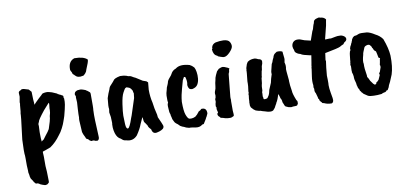

<svg xmlns="http://www.w3.org/2000/svg" viewBox="-78 -893 3033 1417"><g transform="rotate(-10 1438.5 -184.5)"><path d="M289 -294Q294 -333 292 -336Q287 -334 280 -325L247 -288Q195 -223 195 -211Q195 -209 188 -195L189 -179L187 -136V-125Q187 -82 190 -63Q191 -66 207 -76L224 -99Q250 -131 257 -145Q279 -212 279 -221Q279 -235 287 -261Q287 -270 289 -282ZM75 -310 79 -356Q82 -364 80 -377L87 -418Q87 -427 86 -437.5Q85 -448 87 -452Q91 -460 108 -466H104Q114 -472 132 -467Q150 -462 162 -458Q169 -449 180 -438L181 -406Q181 -381 184 -354Q183 -343 184 -340L201 -358Q202 -360 223.5 -380Q245 -400 251 -405Q251 -410 263 -413Q289 -419 307 -413.5Q325 -408 327 -408L364 -392Q364 -388 374 -385L383 -380Q388 -380 396 -373Q408 -371 405 -356Q405 -352 408 -348V-324Q408 -308 398.5 -267.5Q389 -227 386.5 -220Q384 -213 380.5 -202Q377 -191 373 -181Q368 -164 353 -134.5Q338 -105 323 -88Q288 -39 245 -10Q198 8 186 11Q183 11 186 47V119L189 163L190 208Q192 241 188 245L176 255Q163 260 153 256Q133 250 129 247Q125 247 116 239L105 235Q91 237 88 228Q78 220 78 214L63 192Q57 177 57 164Q51 142 53 130L51 92V39Q51 12 49 4Q47 -2 51 -102Q54 -122 54 -127L69 -250L72 -284V-292Q75 -304 75 -310Z M536 -627Q603 -627 630 -600Q630 -583 607 -531Q603 -514 594 -504L581 -491Q576 -488 571 -488Q535 -479 515 -502Q511 -508 505.5 -511Q500 -514 497 -529Q488 -542 488 -549Q486 -611 533 -627ZM528 -391Q538 -396 575 -381Q579 -377 587 -373L603 -360Q607 -356 607 -347V-259Q607 -239 605 -223V-217Q602 -176 610 -32Q613 -4 597 2Q580 2 575 -3Q571 -5 568 -5H561L555 -3Q552 -3 544 -7.5Q536 -12 533.5 -17Q531 -22 525 -23Q514 -27 513 -38Q499 -65 498.5 -70Q498 -75 495 -81L490 -168Q490 -183 492 -191V-215Q493 -226 494 -255.5Q495 -285 497 -303Q495 -329 495 -338Q495 -347 496 -351Q485 -362 497 -381Q510 -391 522 -391Z M917 -261Q918 -264 921 -296Q919 -299 916 -318Q908 -334 895 -342Q879 -349 876 -349Q867 -346 863.5 -342.5Q860 -339 846.5 -314Q833 -289 824.5 -231Q816 -173 816 -147Q816 -121 818 -83.5Q820 -46 834 -48Q847 -50 870 -120Q871 -125 877 -138ZM1034 -302Q1034 -249 1045 -205Q1050 -161 1063 -111Q1066 -91 1065 -91Q1090 -36 1093 -25.5Q1096 -15 1092 -8V-9Q1089 0 1073.5 7.5Q1058 15 1046 17Q1008 29 1001 -12Q997 -15 989.5 -24.5Q982 -34 981 -40.5Q980 -47 974 -53Q972 -58 965 -66Q958 -74 957 -82L954 -109L952 -110Q936 -77 931 -64Q919 -30 889 14Q855 52 806 36Q788 35 777.5 25Q767 15 763 14Q757 12 746 -1Q728 -25 724 -72V-98Q727 -103 724 -146V-152Q718 -182 718 -188Q718 -194 720 -204Q722 -214 721 -216.5Q720 -219 720 -225V-240L725 -294Q736 -329 749 -357Q753 -374 764 -384Q789 -411 791 -415Q798 -430 843 -439L860 -438Q870 -438 878 -435.5Q886 -433 889 -433Q903 -426 912 -426Q921 -426 942 -412Q948 -411 972 -395Q998 -378 1002 -376L1028 -367Q1039 -358 1039 -357Q1039 -356 1034 -302Z M1258 -422Q1292 -450 1363 -430Q1380 -422 1394 -406Q1401 -395 1405 -371Q1409 -347 1406.5 -321Q1404 -295 1392.5 -276.5Q1381 -258 1352 -252Q1331 -252 1326 -265Q1317 -284 1322 -298Q1325 -319 1316 -348Q1314 -350 1306 -350L1294 -328Q1292 -324 1277.5 -268.5Q1263 -213 1262 -198.5Q1261 -184 1259 -172Q1259 -103 1269 -75.5Q1279 -48 1289 -42Q1292 -39 1306.5 -39Q1321 -39 1338 -47Q1353 -58 1366 -76Q1366 -80 1383 -88L1391 -96Q1428 -100 1430 -64Q1432 -54 1424 -42Q1419 -30 1417 -29Q1417 -25 1390 17Q1380 17 1376 21Q1357 36 1330 32Q1327 31 1324 31Q1321 31 1293 26H1279Q1253 20 1244 13Q1232 10 1216 0L1202 -14Q1199 -15 1189.5 -23.5Q1180 -32 1178.5 -36.5Q1177 -41 1171.5 -50.5Q1166 -60 1166 -68L1161 -88Q1161 -100 1158 -103Q1158 -105 1155 -114Q1155 -125 1153 -144Q1150 -175 1158 -183Q1159 -183 1156 -201V-237Q1156 -253 1165 -280Q1166 -293 1177 -315L1182 -328Q1184 -344 1199 -361L1214 -379L1226 -399Q1238 -415 1258 -422Z M1637 -566H1640Q1675 -564 1685.5 -545.5Q1696 -527 1693.5 -510Q1691 -493 1666.5 -468Q1642 -443 1622 -444Q1616 -444 1598.5 -450Q1581 -456 1580 -457Q1579 -461 1574 -463Q1548 -473 1545 -514Q1545 -518 1551 -520Q1547 -520 1550 -532Q1557 -554 1581 -561Q1612 -567 1637 -566ZM1635 -313 1618 -146Q1618 -140 1618 -134.5Q1618 -129 1619 -125Q1618 -121 1618 -115V-43Q1622 -9 1618 -3Q1612 -1 1604 3.5Q1596 8 1573.5 5.5Q1551 3 1541 -2L1529 -5Q1519 -5 1516 -14Q1503 -22 1502 -35Q1499 -40 1509 -49Q1508 -54 1505 -63.5Q1502 -73 1503 -81Q1506 -86 1500 -96Q1500 -107 1503 -121Q1507 -125 1505 -150Q1512 -160 1512 -178Q1508 -194 1515 -210Q1522 -226 1523 -242Q1525 -267 1532 -291Q1532 -301 1541.5 -323Q1551 -345 1554 -349L1570 -365L1588 -372H1589Q1601 -376 1613 -371Q1642 -360 1648 -354Q1644 -350 1643 -342Q1642 -334 1641 -328Q1637 -323 1635 -313Z M2058 -277 2059 -258Q2059 -255 2065 -195V-183Q2065 -159 2073 -111Q2073 -90 2094 -38Q2099 -35 2101 -24L2100 -14Q2102 -9 2095 -3Q2095 4 2076 4Q2057 4 2052 6Q2047 8 2036 4Q2032 6 2012 -4Q2003 -6 1998 -22L1990 -41Q1990 -59 1980 -73Q1980 -78 1975.5 -91Q1971 -104 1969 -105Q1959 -65 1944 -43Q1944 -38 1938 -31L1928 -12Q1928 -10 1919 -1Q1913 12 1892 12Q1873 12 1846 2Q1839 1 1818 -7Q1812 -6 1799.5 -10.5Q1787 -15 1785 -15Q1782 -18 1771 -25L1754 -43Q1753 -44 1750.5 -52.5Q1748 -61 1749 -64.5Q1750 -68 1749 -75Q1748 -82 1750 -89Q1750 -109 1754 -133Q1753 -136 1753 -140Q1753 -144 1757 -155Q1756 -160 1756 -162L1761 -201Q1761 -215 1762 -221V-236Q1763 -240 1763 -247L1768 -295Q1768 -306 1769 -309V-319Q1771 -321 1771 -335L1780 -363L1787 -375Q1788 -379 1798 -384Q1814 -394 1844 -394Q1856 -392 1870 -384Q1873 -385 1884 -380Q1904 -371 1886 -329Q1882 -302 1882 -301Q1878 -293 1878 -288Q1872 -256 1872 -254Q1876 -258 1869 -242L1865 -205Q1858 -181 1859 -152L1855 -139Q1856 -134 1854 -108Q1856 -105 1856 -101L1857 -93Q1856 -90 1858 -87.5Q1860 -85 1869.5 -85.5Q1879 -86 1886 -90Q1900 -107 1905 -125.5Q1910 -144 1910 -147Q1927 -190 1931 -197Q1936 -224 1948 -259Q1946 -264 1948 -279L1961 -332Q1970 -347 1970 -350.5Q1970 -354 1982 -378Q1982 -382 1988 -394Q1995 -405 2013 -415H2016Q2038 -417 2054 -409Q2056 -405 2056 -395Q2058 -385 2060 -359V-349L2056 -327Q2064 -302 2058 -277Z M2144 -392Q2141 -407 2140 -409Q2135 -419 2135 -427Q2135 -435 2134 -435Q2136 -458 2152 -469.5Q2168 -481 2197 -475L2229 -463L2275 -452L2298 -518Q2307 -534 2307.5 -540Q2308 -546 2311 -553Q2315 -567 2319 -574L2323 -590Q2330 -603 2351 -607Q2363 -612 2372 -607Q2399 -606 2413 -587Q2413 -582 2410 -571Q2407 -560 2405 -542L2380 -442H2388L2413 -443Q2418 -442 2424 -442Q2446 -447 2458 -448.5Q2470 -450 2474 -451Q2477 -450 2491 -451Q2505 -452 2520 -442.5Q2535 -433 2535 -419.5Q2535 -406 2516 -396L2507 -384Q2491 -378 2479 -370Q2465 -362 2364 -343L2357 -292Q2359 -287 2359 -284Q2352 -241 2347 -177Q2348 -154 2348 -146V-119Q2347 -117 2347 -106Q2347 -81 2353 -47.5Q2359 -14 2360 -7Q2361 0 2361 9Q2360 26 2347 31Q2315 31 2293 20Q2275 17 2277 12Q2270 7 2261 -7Q2261 -15 2260 -16Q2253 -19 2253 -32Q2252 -33 2251 -39L2244 -64Q2235 -76 2238 -96Q2238 -100 2235 -106V-113Q2235 -121 2236 -125Q2231 -153 2237 -191.5Q2243 -230 2245 -247Q2243 -252 2247 -260Q2247 -269 2251 -288L2260 -345Q2254 -347 2248 -347Q2195 -359 2193 -362L2181 -369Q2174 -369 2161 -376.5Q2148 -384 2144 -392Z M2745 -242 2740 -268Q2740 -271 2738.5 -275Q2737 -279 2735 -290Q2727 -296 2724 -299L2719 -307L2716 -316Q2711 -319 2710.5 -324.5Q2710 -330 2706.5 -333.5Q2703 -337 2701 -340.5Q2699 -344 2697 -345Q2688 -351 2673 -346Q2658 -341 2655 -332Q2638 -294 2638 -283Q2624 -235 2630 -215Q2628 -183 2638 -127V-116Q2647 -104 2655 -84Q2665 -71 2668.5 -65.5Q2672 -60 2673 -59Q2683 -52 2685 -49Q2693 -53 2696 -55V-62Q2701 -66 2705 -68Q2704 -68 2712 -75L2717 -80Q2732 -112 2732 -113.5Q2732 -115 2731 -120Q2727 -129 2736 -134Q2736 -134 2748 -169V-175Q2750 -181 2746 -184V-191Q2748 -195 2748 -199Q2752 -215 2751.5 -218Q2751 -221 2752 -225.5Q2753 -230 2755 -232Q2758 -236 2745 -242ZM2693 -440Q2719 -435 2751 -414Q2784 -398 2804 -370Q2832 -296 2835 -241Q2837 -157 2819 -102Q2794 -39 2786 -28Q2784 -15 2770 6Q2765 6 2762 7Q2762 8 2756.5 13.5Q2751 19 2741 19Q2728 22 2725.5 24.5Q2723 27 2715 27L2690 29H2663Q2636 29 2620 22L2590 2L2580 -10Q2577 -10 2576.5 -12.5Q2576 -15 2575 -17Q2566 -24 2566 -33Q2555 -50 2555 -57Q2555 -64 2552 -67Q2552 -82 2543 -111L2541 -125V-136Q2540 -151 2533 -171Q2535 -173 2533 -182Q2533 -205 2534 -213L2531 -226Q2534 -232 2533.5 -237Q2533 -242 2536 -252V-259L2540 -294Q2540 -301 2542 -305V-312Q2544 -312 2545 -322L2550 -330L2551 -338Q2551 -341 2550 -344L2555 -359Q2555 -361 2562 -371Q2562 -376 2569 -386Q2569 -391 2574 -398Q2574 -407 2585 -421Q2595 -431 2603.5 -431Q2612 -431 2616.5 -433.5Q2621 -436 2633.5 -440Q2646 -444 2693 -440Z"/></g></svg>

Font: Caveat Brush
Style: Regular
Weight: 400
Designer: Pablo Impallari
Foundry: Creative Lab NY
Version: Version 1.096; ttfautohint (v1.3)